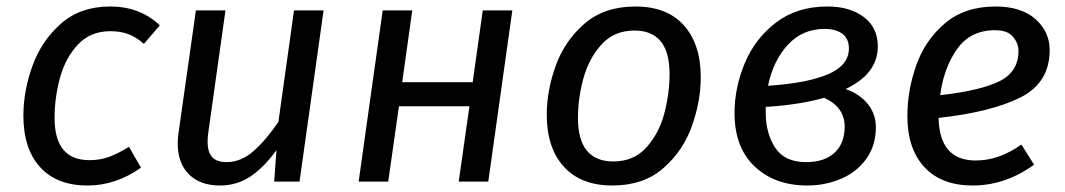

<svg xmlns="http://www.w3.org/2000/svg" viewBox="-20 -559 3278 591"><path d="M472 -481 423 -424Q399 -445 375 -454Q351 -463 320 -463Q258 -463 219.5 -421.5Q181 -380 164.5 -319Q148 -258 148 -196Q148 -66 255 -66Q288 -66 315.5 -76Q343 -86 377 -107L414 -43Q337 12 249 12Q155 12 103.5 -44.5Q52 -101 52 -203Q52 -279 80 -356.5Q108 -434 168 -486.5Q228 -539 319 -539Q411 -539 472 -481Z M527 -118Q527 -135 530 -153L583 -527H674L622 -157Q619 -139 619 -124Q619 -90 633.5 -75Q648 -60 677 -60Q722 -60 760.5 -94Q799 -128 837 -184L885 -527H976L902 0H824L831 -97Q792 -43 750.5 -15.5Q709 12 657 12Q596 12 561.5 -22.5Q527 -57 527 -118Z M1425 -232H1208L1175 0H1084L1158 -527H1249L1218 -306H1435L1466 -527H1557L1483 0H1392Z M1663 -206Q1663 -280 1690.5 -356.5Q1718 -433 1779 -486Q1840 -539 1936 -539Q2033 -539 2085 -481Q2137 -423 2137 -321Q2137 -248 2110 -171.5Q2083 -95 2022 -41.5Q1961 12 1865 12Q1768 12 1715.5 -46Q1663 -104 1663 -206ZM2041 -331Q2041 -465 1933 -465Q1870 -465 1831 -421.5Q1792 -378 1775.5 -316.5Q1759 -255 1759 -196Q1759 -62 1868 -62Q1931 -62 1970 -105.5Q2009 -149 2025 -210.5Q2041 -272 2041 -331Z M2682 -416Q2682 -332 2583 -285Q2626 -270 2651 -239Q2676 -208 2676 -168Q2676 -111 2646.5 -70Q2617 -29 2568.5 -8.5Q2520 12 2465 12Q2365 12 2303 -46.5Q2241 -105 2241 -211Q2241 -289 2272.5 -364.5Q2304 -440 2368.5 -489.5Q2433 -539 2527 -539Q2596 -539 2639 -506.5Q2682 -474 2682 -416ZM2344 -295Q2465 -303 2529 -330.5Q2593 -358 2593 -410Q2593 -440 2573 -455Q2553 -470 2518 -470Q2450 -470 2405 -421Q2360 -372 2344 -295ZM2337 -230V-213Q2337 -149 2366 -104.5Q2395 -60 2461 -60Q2518 -60 2549 -89Q2580 -118 2580 -169Q2580 -229 2517 -258Q2439 -236 2337 -230Z M2869 -196Q2872 -65 2983 -65Q3020 -65 3054 -77Q3088 -89 3124 -114L3163 -52Q3074 12 2974 12Q2878 12 2825.5 -44.5Q2773 -101 2773 -202Q2773 -281 2800.5 -358.5Q2828 -436 2889 -487.5Q2950 -539 3044 -539Q3124 -539 3167.5 -500Q3211 -461 3211 -405Q3211 -304 3121 -259Q3031 -214 2869 -196ZM3115 -402Q3115 -426 3098 -446Q3081 -466 3043 -466Q2967 -466 2926 -408Q2885 -350 2874 -266Q2998 -280 3056.5 -309Q3115 -338 3115 -402Z"/></svg>

Font: FiraGO
Style: Italic
Weight: 400
Italic angle: -8°
Designer: bBox Type GmbH
Foundry: bBox Type GmbH
Version: Version 1.001